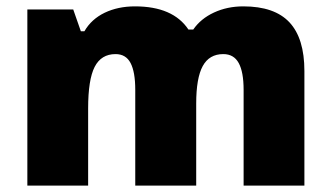

<svg xmlns="http://www.w3.org/2000/svg" viewBox="-20 -583 1040 603"><path d="M745.1 0V-300.8Q745.1 -356.9 729.7 -385Q714.4 -413.1 681.2 -413.1Q637.2 -413.1 616.7 -375.5Q596.2 -337.9 596.2 -257.8V0H404.8V-300.8Q404.8 -356.9 390.1 -385Q375.5 -413.1 342.8 -413.1Q297.9 -413.1 277.3 -373Q256.8 -333 256.8 -242.2V0H65.9V-553.2H210L233.9 -484.9H245.1Q267.1 -522.9 308.8 -543Q350.6 -563 403.8 -563Q523.4 -563 571.8 -490.2H586.9Q610.4 -524.4 652.1 -543.7Q693.8 -563 744.1 -563Q842.3 -563 889.2 -512.7Q936 -462.4 936 -359.9V0Z"/></svg>

Font: OpenSans-ExtraBold
Style: Regular
Weight: 800
Foundry: Ascender Corporation
Version: Version 1.10